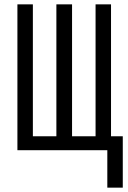

<svg xmlns="http://www.w3.org/2000/svg" viewBox="-20 -690 590 882"><path d="M473 172V0H60V-670H131V-64H239V-670H311V-64H419V-670H490V-64H544V172Z"/></svg>

Font: Lode Term
Style: Regular
Weight: 400
Monospace: yes
Designer: Belleve Invis
Foundry: Belleve Invis
Version: Version 29.2.0